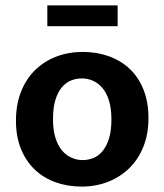

<svg xmlns="http://www.w3.org/2000/svg" viewBox="-20 -679 608 710"><path d="M529 -242Q529 -183 510 -136Q491 -89 457.5 -56.5Q424 -24 379 -6.5Q334 11 282 11Q230 11 185.5 -5Q141 -21 108.5 -52Q76 -83 57.5 -128.5Q39 -174 39 -232Q39 -293 58 -340.5Q77 -388 110.5 -420.5Q144 -453 189 -470Q234 -487 286 -487Q338 -487 382.5 -471Q427 -455 459.5 -424.5Q492 -394 510.5 -348Q529 -302 529 -242ZM392 -237Q392 -278 383 -307Q374 -336 358.5 -354Q343 -372 323.5 -380.5Q304 -389 283 -389Q262 -389 243 -381.5Q224 -374 209 -356.5Q194 -339 185 -310Q176 -281 176 -237Q176 -198 185 -169.5Q194 -141 209 -123Q224 -105 244 -96Q264 -87 285 -87Q306 -87 325 -94.5Q344 -102 359 -120Q374 -138 383 -166.5Q392 -195 392 -237ZM415 -659V-582H155V-659Z"/></svg>

Font: Mukta Vaani
Style: Bold
Weight: 700
Designer: Noopur Datye, Girish Dalvi, Yashodeep Gholap, Pallavi Karambelkar
Foundry: Ek Type
Version: Version 2.538;PS 1.000;hotconv 16.6.51;makeotf.lib2.5.65220;